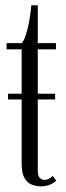

<svg xmlns="http://www.w3.org/2000/svg" viewBox="-20 -684 247 714"><path d="M10 -314V-335.5H185V-314ZM132 9Q114.5 9 98 2.5Q81.5 -4 71 -22Q60.5 -40 60.5 -75.5V-500.5H4.5V-523.5H60.5Q69 -532 76.2 -554.5Q83.5 -577 88.8 -606.2Q94 -635.5 96.5 -664.5H120.5V-523.5H188V-500.5H120.5V-48.5Q120.5 -29 128.5 -22Q136.5 -15 144.5 -15Q155 -15 163.5 -20.2Q172 -25.5 176 -30L189.5 -12Q180.5 -3.5 165.5 2.8Q150.5 9 132 9Z"/></svg>

Font: Imbue 48pt Light
Style: Regular
Weight: 300
Designer: Tyler Finck
Foundry: Etcetera Type Company
Version: Version 1.102